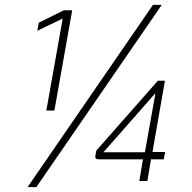

<svg xmlns="http://www.w3.org/2000/svg" viewBox="-20 -742 788 787"><path d="M237 -666 133 -616 139 -649 242 -700H276L203 -289H170ZM607 -722H643L129 25H93ZM566 -89H384Q368 -89 371 -104L375 -125L627 -411H656L605 -119H657L651 -89H599L584 0H551ZM574 -118 617 -359H616L404 -118Z"/></svg>

Font: Bai Jamjuree ExtraLight
Style: Italic
Weight: 275
Italic angle: -10°
Version: Version 1.000; ttfautohint (v1.6)